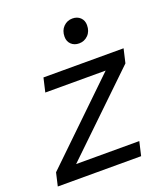

<svg xmlns="http://www.w3.org/2000/svg" viewBox="-142 -803 772 894"><g transform="rotate(-20 244.0 -356.0)"><path d="M-10 0 5 -65 384 -431H85L101 -500H498L482 -431L106 -69H419L403 0ZM312 -592Q288 -592 273 -606.5Q258 -621 258 -644Q258 -675 276.5 -693.5Q295 -712 321 -712Q345 -712 360 -697.5Q375 -683 375 -660Q375 -629 356.5 -610.5Q338 -592 312 -592Z"/></g></svg>

Font: Prodigy Sans
Style: Italic
Weight: 400
Italic angle: -13°
Designer: Wei Huang
Foundry: Wei Huang
Version: Version 1.003; ttfautohint (v1.8.3)